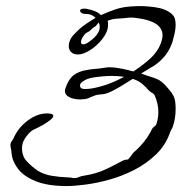

<svg xmlns="http://www.w3.org/2000/svg" viewBox="-20 -574 643 645"><path d="M204 51Q140 51 99.5 34.5Q59 18 40 -7.5Q21 -33 19 -59Q18 -70 16.5 -76Q15 -82 15 -87Q15 -90 17 -96Q18 -98 22 -103.5Q26 -109 27 -113Q43 -147 74.5 -170Q106 -193 138 -193Q159 -193 159 -185Q159 -179 149 -171Q128 -154 92 -138Q82 -133 69.5 -117Q57 -101 55 -87Q54 -84 54 -81Q54 -78 54 -76Q54 -49 70 -32Q86 -15 106 -1Q127 12 153.5 16.5Q180 21 210 22Q217 22 222.5 23.5Q228 25 234 24Q238 24 244.5 21Q251 18 258 17Q282 13 300 8Q318 3 338 -6.5Q358 -16 388 -32Q398 -38 409 -38Q412 -39 419 -49Q426 -59 430 -63Q447 -77 463.5 -97.5Q480 -118 491 -141Q493 -145 498.5 -149Q504 -153 505 -156Q512 -176 512 -198Q512 -213 508.5 -227Q505 -241 500 -253Q497 -259 491 -262Q485 -265 480 -270Q470 -282 457.5 -292.5Q445 -303 426 -309Q414 -302 396 -290.5Q378 -279 359.5 -269.5Q341 -260 329 -258Q327 -258 324.5 -257.5Q322 -257 320 -257Q307 -256 301 -254Q295 -252 283 -247Q274 -242 264 -241Q260 -241 256.5 -240.5Q253 -240 250 -240Q228 -240 213 -247.5Q198 -255 198 -269Q198 -272 200 -278Q210 -308 227.5 -321.5Q245 -335 273 -339Q283 -341 294 -342Q305 -343 315 -344Q322 -345 331.5 -346.5Q341 -348 348 -348Q366 -348 388 -343.5Q410 -339 428 -334Q463 -357 486.5 -379Q510 -401 521 -430Q526 -445 526 -455Q526 -502 442 -513Q437 -514 431.5 -514.5Q426 -515 421 -515Q416 -515 410.5 -514.5Q405 -514 398 -513Q384 -512 370 -511Q356 -510 341 -504Q343 -501 343 -497.5Q343 -494 343 -490Q343 -471 329.5 -451Q316 -431 296.5 -415.5Q277 -400 259 -394Q250 -391 241 -391Q227 -391 219 -399Q211 -407 211 -419Q211 -433 219 -446Q224 -455 243 -473Q255 -484 269.5 -494Q284 -504 301 -514Q288 -527 271 -527Q259 -527 254 -530.5Q249 -534 249 -538Q249 -545 262 -545Q268 -545 272 -544Q288 -541 300 -536Q312 -531 319 -523Q342 -534 369 -543Q396 -552 432 -553Q461 -555 499 -550Q537 -545 557 -527Q565 -520 567.5 -511Q570 -502 570 -491Q570 -470 562 -444Q560 -432 552 -415Q544 -398 533 -385Q516 -365 497 -353Q478 -341 454 -327Q473 -320 495.5 -313Q518 -306 531 -292Q539 -284 550.5 -270Q562 -256 566 -244Q570 -231 570 -208Q570 -176 561 -150Q560 -146 557 -141Q554 -136 552 -131Q537 -87 505 -56Q473 -25 432.5 -4Q392 17 349 29Q306 41 268 46Q230 51 204 51ZM260 -425Q268 -425 280 -434Q283 -436 288.5 -440.5Q294 -445 298 -449Q315 -466 315 -484Q315 -491 312 -498Q309 -496 305.5 -491Q302 -486 298 -484Q291 -480 288 -476.5Q285 -473 280 -469Q277 -467 272 -464.5Q267 -462 265 -459Q252 -443 252 -433Q252 -425 260 -425ZM265 -275Q285 -275 308 -281Q331 -287 339 -290Q353 -295 367.5 -301.5Q382 -308 397 -316Q378 -319 354 -319Q347 -319 338 -318.5Q329 -318 320 -317Q282 -314 266.5 -305.5Q251 -297 249 -290V-286Q249 -275 265 -275Z"/></svg>

Font: Vujahday Script
Style: Regular
Weight: 400
Designer: Robert E. Leuschke
Foundry: Robert E. Leuschke
Version: Version 1.010; ttfautohint (v1.8.3)